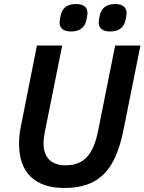

<svg xmlns="http://www.w3.org/2000/svg" viewBox="-20 -925 720 957"><path d="M334 -768C383 -768 404 -793 411 -826C415 -845 416 -854 416 -861C416 -886 399 -905 359 -905C310 -905 289 -880 282 -847C278 -828 277 -819 277 -812C277 -787 294 -768 334 -768ZM529 -768C578 -768 599 -793 606 -826C610 -845 611 -854 611 -861C611 -886 594 -905 554 -905C505 -905 484 -880 477 -847C473 -828 472 -819 472 -812C472 -787 489 -768 529 -768ZM164 -698 85 -300C77 -264 75 -234 75 -207C75 -64 156 12 300 12C471 12 554 -73 595 -275L680 -698H554L469 -273C445 -154 398 -101 307 -101C237 -101 197 -139 197 -210C197 -230 200 -251 205 -275L290 -698Z"/></svg>

Font: Braiins Sans SemiBold
Style: Italic
Weight: 600
Italic angle: -11.31°
Designer: Mike Abbink, Paul van der Laan, Pieter van Rosmalen, Jiri Chlebus, Lubos Buracinsky
Foundry: Bold Monday, Sudetype
Version: Version 1.000;hotconv 1.0.109;makeotfexe 2.5.65596